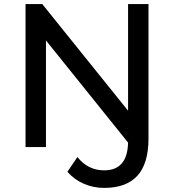

<svg xmlns="http://www.w3.org/2000/svg" viewBox="-20 -720 852 940"><path d="M707 -700V-42Q707 81 652.5 140.5Q598 200 490 200Q437 200 390 179.5Q343 159 310 121L359 49Q411 114 490 114Q604 114 607 -22L205 -522V0H105V-700H187L607 -178V-700Z"/></svg>

Font: CMG Sans Medium
Style: Regular
Weight: 500
Designer: Julieta Ulanovsky
Foundry: Julieta Ulanovsky
Version: Version 7.200